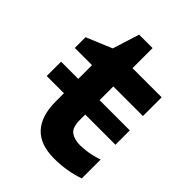

<svg xmlns="http://www.w3.org/2000/svg" viewBox="-200 -786 899 899"><g transform="rotate(45 250.0 -336.0)"><path d="M475 -16V-141Q440 -129 410.5 -124.5Q381 -120 359 -120Q322 -120 298.5 -136.5Q275 -153 275 -205V-239H475V-334H275V-425H471V-549H278V-682H189L147 -549L20 -496V-425H134V-334H20V-239H134V-186Q134 10 318 10Q401 10 475 -16Z"/></g></svg>

Font: Noto Sans Mono UI Condensed ExtraBold
Style: Regular
Weight: 800
Width: 3
Designer: Monotype Design team
Foundry: Monotype Imaging Inc.
Version: 1.000